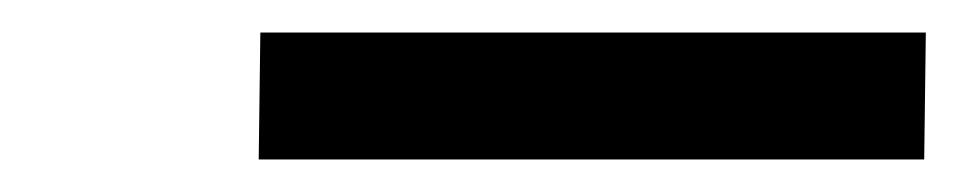

<svg xmlns="http://www.w3.org/2000/svg" viewBox="-20 -739 590 118"><path d="M548 -641H139L140 -719H549Z"/></svg>

Font: Lode
Style: Bold Italic
Weight: 700
Italic angle: -11°
Monospace: yes
Designer: Belleve Invis
Foundry: Belleve Invis
Version: Version 29.2.0; ttfautohint (v1.8.3)